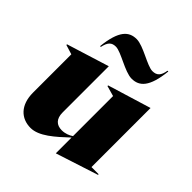

<svg xmlns="http://www.w3.org/2000/svg" viewBox="-199 -882 1044 1044"><g transform="rotate(45 323.5 -360.0)"><path d="M194 15C258 15 324 -45 389 -106V15H390L634 -64V-69H579V-523H578L329 -447V-442L389 -425V-117C373 -106 350 -96 323 -96C283 -96 258 -119 258 -168V-523H257L13 -447V-442L68 -425V-131C68 -34 122 15 194 15ZM147 -567H153C162 -610 178 -626 210 -626C251 -626 340 -563 393 -563C452 -563 493 -600 507 -732H501C494 -689 478 -672 444 -672C403 -672 314 -735 261 -735C202 -735 161 -698 147 -567Z"/></g></svg>

Font: Nyght Serif Dark
Style: Regular
Weight: 800
Designer: Maksym Kobuzan
Version: Version 0.410;Glyphs 3.1.2 (3151)